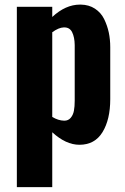

<svg xmlns="http://www.w3.org/2000/svg" viewBox="-20 -607 532 818"><path d="M253.9 -92.8Q271 -92.8 281.2 -105Q291.5 -117.2 294.9 -135Q298.3 -152.8 298.3 -178.2V-415Q297.9 -448.7 287.1 -470.2Q276.9 -490.2 254.4 -490.2Q252.9 -490.2 251.5 -490.2Q230.5 -489.7 202.6 -469.7V-108.9Q228 -93.3 253.9 -92.8ZM51.8 190.4V-578.1H202.6V-534.7Q259.3 -587.4 320.8 -587.4Q322.3 -587.4 324.2 -587.4Q358.9 -586.9 384.5 -570.1Q410.2 -553.2 423.6 -525.9Q437 -498.5 443.4 -468.8Q449.7 -439 449.7 -405.8V-184.6Q449.7 -97.7 416.7 -43.9Q383.8 9.8 318.4 9.8Q260.7 9.8 202.6 -43.5V190.4Z"/></svg>

Font: Oswald
Style: DemiBold
Weight: 600
Designer: Vernon Adams
Foundry: Vernon Adams
Version: 3.0; ttfautohint (v0.95) -l 8 -r 50 -G 200 -x 0 -w "G" -W -c